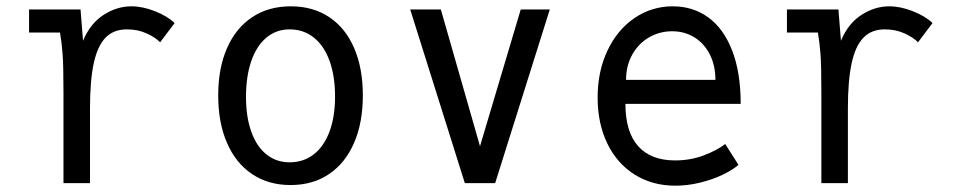

<svg xmlns="http://www.w3.org/2000/svg" viewBox="-20 -580 3040 608"><path d="M181 -287Q181 -373.5 178.2 -409.5Q175.5 -445.5 170 -477H72V-550H235L243 -451Q266 -506 308.2 -533Q350.5 -560 396 -560Q431.5 -560 470.8 -544.5Q510 -529 533 -507L487 -446Q473 -461 444.8 -474Q416.5 -487 382 -487Q339.5 -487 314 -460.5Q288.5 -434 276.8 -379.2Q265 -324.5 265 -237V0H181Z M671 -278Q671 -364 699 -427.8Q727 -491.5 778.8 -525.8Q830.5 -560 901 -560Q971 -560 1022.5 -525.8Q1074 -491.5 1101.5 -427.8Q1129 -364 1129 -278Q1129 -191.5 1101.2 -127.5Q1073.5 -63.5 1022 -28.8Q970.5 6 900 6Q830 6 778.2 -28.8Q726.5 -63.5 698.8 -127.5Q671 -191.5 671 -278ZM1041 -274Q1041 -339.5 1023.5 -387.5Q1006 -435.5 973.5 -461.2Q941 -487 897 -487Q855 -487 823.8 -461Q792.5 -435 775.8 -386.8Q759 -338.5 759 -273Q759 -209.5 775.8 -162.8Q792.5 -116 823.8 -91Q855 -66 897 -66Q941 -66 973.5 -91.2Q1006 -116.5 1023.5 -163.5Q1041 -210.5 1041 -274Z M1279 -550H1376L1500 -117L1629 -550H1721L1548 0H1452Z M1872.5 -271Q1872.5 -354.5 1903.8 -420.2Q1935 -486 1989.5 -523Q2044 -560 2110.5 -560Q2174.5 -560 2223 -524.8Q2271.5 -489.5 2298.5 -420Q2325.5 -350.5 2325.5 -251H1960.5Q1960.5 -162.5 2000.8 -117.2Q2041 -72 2117.5 -72Q2167.5 -72 2210 -88.5Q2252.5 -105 2276.5 -124L2318.5 -58Q2299.5 -41.5 2267.5 -26.2Q2235.5 -11 2196.2 -1.5Q2157 8 2118.5 8Q2046 8 1990 -27Q1934 -62 1903.2 -125.5Q1872.5 -189 1872.5 -271ZM2108.5 -481Q2069 -481 2035.5 -461.8Q2002 -442.5 1982.2 -407.2Q1962.5 -372 1962.5 -327H2245.5Q2245.5 -372.5 2227.8 -407.5Q2210 -442.5 2178.8 -461.8Q2147.5 -481 2108.5 -481Z M2581 -287Q2581 -373.5 2578.2 -409.5Q2575.5 -445.5 2570 -477H2472V-550H2635L2643 -451Q2666 -506 2708.2 -533Q2750.5 -560 2796 -560Q2831.5 -560 2870.8 -544.5Q2910 -529 2933 -507L2887 -446Q2873 -461 2844.8 -474Q2816.5 -487 2782 -487Q2739.5 -487 2714 -460.5Q2688.5 -434 2676.8 -379.2Q2665 -324.5 2665 -237V0H2581Z"/></svg>

Font: JuliaMono Latin
Style: Regular
Weight: 400
Monospace: yes
Designer: cormullion
Foundry: corm
Version: Version 0.049; ttfautohint (v1.8.4)